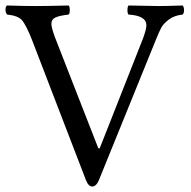

<svg xmlns="http://www.w3.org/2000/svg" viewBox="-20 -667 694 699"><path d="M448 -614Q444 -618 444 -630Q444 -643 448 -647Q530 -645 557 -645Q585 -645 645 -647Q650 -642 650 -630Q650 -619 645 -614Q615 -611 595 -596Q575 -581 567 -566Q559 -551 547 -521L340 -11Q330 12 316 12Q302 12 293 -11L96 -523Q74 -578 59.5 -594Q45 -610 6 -614Q0 -620 0 -632Q0 -642 5 -647Q71 -645 109 -645Q150 -645 230 -647Q234 -643 234 -630Q234 -618 230 -614Q195 -610 181 -603Q167 -596 167 -580Q167 -568 179 -534L338 -127H343L501 -528Q513 -561 513 -575Q513 -610 448 -614Z"/></svg>

Font: Pochaevsk Unicode
Style: Normal
Weight: 400
Version: Version 1.1